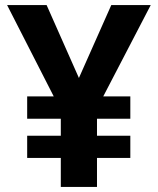

<svg xmlns="http://www.w3.org/2000/svg" viewBox="-20 -734 621 754"><path d="M289.9 -427.8 417 -714H571.9L385.5 -355.5H491.8V-267.7H360.9V-200.9H491.8V-113.7H360.9V0H218.8V-113.7H86.7V-200.9H218.8V-267.7H86.7V-355.5H191L7.9 -714H163.1Z"/></svg>

Font: Noto Sans Meetei Mayek
Style: Regular
Weight: 400
Designer: Monotype Design Team and Neelakash Kshetrimayum
Foundry: Monotype Imaging Inc.
Version: Version 2.002